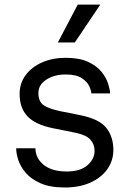

<svg xmlns="http://www.w3.org/2000/svg" viewBox="-20 -804 563 835"><path d="M458.8 -397.7H377.1Q377.1 -409.1 368.4 -428.6Q359.7 -448.2 335.8 -464.1Q311.8 -480.1 265.6 -480.1Q215.6 -480.1 181.3 -457.6Q147 -435 147 -399.9Q147 -361.5 170.6 -345.9Q194.2 -330.3 242.9 -320.3L328.1 -303.3Q411.6 -286.6 442.3 -247.9Q473 -209.2 473 -152Q473 -105.1 446.7 -68.2Q420.5 -31.2 373 -9.9Q325.6 11.4 262.1 11.4Q197.1 11.4 155.5 -7.3Q114 -25.9 90.9 -53.6Q67.8 -81.3 58.9 -110.1Q50.1 -138.8 50.4 -159.1H134.2Q134.2 -116.1 169.9 -87.2Q205.6 -58.2 270.6 -58.2Q329.2 -58.2 360.3 -85.4Q391.3 -112.6 391.3 -147.7Q391.3 -176.1 373.2 -196.7Q355.1 -217.3 305.4 -227.3L210.2 -246.4Q134.2 -261.7 99.8 -297.8Q65.3 -333.8 65.3 -395.6Q65.3 -441.8 91.4 -477.1Q117.5 -512.4 162.8 -532.5Q208.1 -552.6 265.6 -552.6Q326 -552.6 364 -534.6Q402 -516.7 422.4 -490.6Q442.8 -464.5 450.6 -438.9Q458.5 -413.4 458.8 -397.7ZM231.5 -619.3 318.2 -784.1H416.2L305.4 -619.3Z"/></svg>

Font: Inter Zeller
Style: Regular
Weight: 400
Designer: Rasmus Andersson; Joe Bland
Foundry: zeller
Version: Version 3.015;git-dec3a8cb1